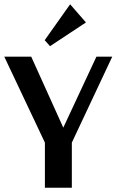

<svg xmlns="http://www.w3.org/2000/svg" viewBox="-29 -878 545 898"><path d="M307 -211V0H181V-211L-9 -613H117L267 -281L422 -613H496ZM299 -858 373 -773 205 -662 180 -690Z"/></svg>

Font: Arya
Style: Bold
Weight: 700
Designer: Eduardo Rodriguez Tunni, Modular Infotech
Foundry: Eduardo Rodriguez Tunni, Modular Infotech
Version: Version 1.002